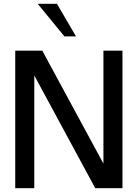

<svg xmlns="http://www.w3.org/2000/svg" viewBox="-20 -988 723 1008"><path d="M623 0V-722H523V-129L202 -722H60V0H160V-592L480 0ZM379 -797 279 -968H178L318 -797Z"/></svg>

Font: Perun
Style: Regular
Weight: 400
Foundry: Copyright (c) Stefan Peev, Context Ltd, 2016
Version: Version 1.089